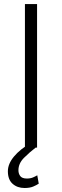

<svg xmlns="http://www.w3.org/2000/svg" viewBox="-20 -731 307 951"><path d="M163.6 -710.9V0H103.5V-710.9ZM130.4 -21 159.2 -2Q126 23.4 98.6 51Q71.3 78.6 71.3 112.3Q71.3 128.9 80.3 141.1Q89.4 153.3 113.3 153.3Q130.9 153.3 143.8 147.7Q156.7 142.1 164.6 137.2L171.9 178.7Q161.1 186 144.3 193.1Q127.4 200.2 101.6 200.2Q65.9 200.2 42.5 179.4Q19 158.7 19 117.2Q19 80.6 49.3 44.2Q79.6 7.8 130.4 -21Z"/></svg>

Font: Vazirmatn UI ExtraLight
Style: Regular
Weight: 200
Designer: Saber Rastikerdar
Foundry: Saber Rastikerdar
Version: Version 33.003